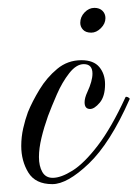

<svg xmlns="http://www.w3.org/2000/svg" viewBox="-20 -458 350 488"><path d="M113 10Q70 10 52 -19.5Q34 -49 34 -87Q34 -110 39 -132Q44 -154 51 -173Q62 -200 80.5 -230.5Q99 -261 125.5 -283Q152 -305 187 -305Q218 -305 232.5 -287.5Q247 -270 247 -244Q247 -213 233.5 -197Q220 -181 209 -181Q195 -181 195 -198Q195 -209 202 -224Q215 -252 215 -271Q215 -295 193 -295Q174 -295 156 -272Q138 -249 124.5 -218Q111 -187 102 -163Q92 -135 85.5 -108Q79 -81 79 -59Q79 -36 87.5 -21Q96 -6 114 -6Q135 -6 164.5 -24.5Q194 -43 228.5 -88Q263 -133 299 -211Q299 -212 301 -212Q304 -212 307.5 -209.5Q311 -207 309 -205Q260 -94 205.5 -42Q151 10 113 10ZM212 -375Q198 -375 191 -382.5Q184 -390 184 -400Q184 -415 195 -426.5Q206 -438 220 -438Q233 -438 240.5 -430.5Q248 -423 248 -412Q248 -398 236.5 -386.5Q225 -375 212 -375Z"/></svg>

Font: Mea Culpa
Style: Regular
Weight: 400
Designer: Robert E. Leuschke
Foundry: Robert E. Leuschke
Version: Version 1.010; ttfautohint (v1.8.3)